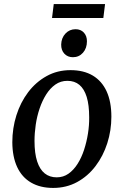

<svg xmlns="http://www.w3.org/2000/svg" viewBox="-20 -912 608 943"><path d="M326.5 -567.5Q391 -567.5 435.8 -540.8Q480.5 -514 503.8 -463Q527 -412 527 -339Q527 -271.5 507 -208.8Q487 -146 449.2 -96.2Q411.5 -46.5 358.8 -17.8Q306 11 241 11Q178 11 133 -15Q88 -41 64.5 -91.2Q41 -141.5 40.5 -213Q40.5 -282 60.5 -345.5Q80.5 -409 118.2 -459Q156 -509 208.8 -538.2Q261.5 -567.5 326.5 -567.5ZM311 -515Q278 -515 252 -496.8Q226 -478.5 206.8 -448Q187.5 -417.5 174.5 -379Q161.5 -340.5 155.5 -299.5Q149.5 -258.5 149.5 -219.5Q149.5 -159 162.5 -119.2Q175.5 -79.5 199.8 -60.2Q224 -41 258.5 -41Q291 -41 316.5 -59Q342 -77 361.2 -107.5Q380.5 -138 393 -176.5Q405.5 -215 412 -256Q418.5 -297 418 -335.5Q418 -396.5 405.8 -436Q393.5 -475.5 370 -495.2Q346.5 -515 311 -515ZM338 -631Q312.5 -631 296.2 -648.2Q280 -665.5 280.5 -693.5Q281.5 -726 301.5 -747.2Q321.5 -768.5 351 -768.5Q376.5 -768.5 391.8 -752Q407 -735.5 407 -709.5Q407 -675 387.5 -653Q368 -631 338 -631ZM244 -892H496L487.5 -823.5H235.5Z"/></svg>

Font: Merriweather 20pt
Style: Italic
Weight: 400
Italic angle: -7.8°
Version: Version 2.101